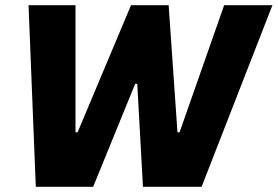

<svg xmlns="http://www.w3.org/2000/svg" viewBox="-20 -720 1070 740"><path d="M118 0H339L501 -397H509L531 0H757L1030 -700H844L672 -210H664L630 -700H485L279 -210H271V-700H90Z"/></svg>

Font: Fixel Display 20240404 ExBold
Style: Italic
Weight: 800
Italic angle: -10°
Designer: AlfaBravo + MacPaw
Foundry: Kyrylo Tkachov, Marchela Mozhyna, Serhii Makarenko, Maria Weinstein, Zakhar Kryvoshyya
Version: Version 1.211;Glyphs 3.2 (3225)